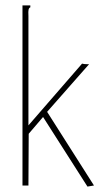

<svg xmlns="http://www.w3.org/2000/svg" viewBox="-20 -685 390 709"><path d="M139 -253 86 -191 85 0H63V-665H92V-658Q87 -656 85.5 -649.5Q84 -643 85 -626V-222L283 -450Q287 -449 291.5 -448.5Q296 -448 301 -448H309L154 -272L327 0L303 4Z"/></svg>

Font: Inconsolata ExtraCondensed ExtraLight
Style: Regular
Weight: 200
Width: 2
Monospace: yes
Designer: Raph Levien, Cyreal, Brenton Simpson
Foundry: Raph Levien, Cyreal, Google
Version: Version 3.001; ttfautohint (v1.8.2.53-6de2)